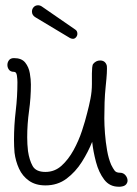

<svg xmlns="http://www.w3.org/2000/svg" viewBox="-20 -693 518 727"><path d="M429 14Q395 14 374.5 -13Q354 -40 343.5 -79.5Q333 -119 329 -156Q314 -118 290 -80Q266 -42 232 -16.5Q198 9 152 9Q115 9 90 -8.5Q65 -26 52 -54.5Q39 -83 35 -115Q34 -127 33.5 -139Q33 -151 33 -163Q33 -218 39.5 -272.5Q46 -327 46 -382Q46 -393 44 -407Q42 -421 33 -421Q20 -421 14 -429Q8 -437 8 -447Q8 -457 14 -465Q20 -473 33 -473Q62 -473 75.5 -456Q89 -439 93 -415.5Q97 -392 97 -373Q97 -323 90 -273Q83 -223 83 -173Q83 -147 86 -121Q91 -87 103.5 -64.5Q116 -42 152 -42Q187 -42 213 -65.5Q239 -89 258.5 -124.5Q278 -160 290.5 -198Q303 -236 310 -265Q317 -291 322.5 -319Q328 -347 328 -375V-415Q328 -427 329 -436.5Q330 -446 332 -450Q343 -464 359 -464Q378 -464 384 -446Q385 -443 385 -433Q385 -417 383 -395Q381 -373 380 -364Q377 -335 376 -305Q375 -275 375 -245Q375 -220 377.5 -187.5Q380 -155 385.5 -123.5Q391 -92 401 -69Q408 -55 414 -47Q420 -39 434 -39Q447 -39 455 -29.5Q463 -20 463 -9Q463 -2 458 4.5Q453 11 442 13Q438 14 435 14Q432 14 429 14ZM256 -546Q253 -546 250 -547Q247 -548 245 -549L115 -627Q101 -635 101 -649Q101 -659 107.5 -666Q114 -673 124 -673Q132 -673 139 -668L265 -581Q273 -576 273 -565Q273 -558 268 -552Q263 -546 256 -546Z"/></svg>

Font: Twinkle Star
Style: Regular
Weight: 400
Designer: Robert E. Leuschke
Foundry: Robert E. Leuschke
Version: Version 2.010; ttfautohint (v1.8.3)